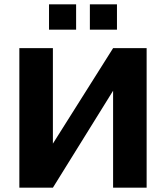

<svg xmlns="http://www.w3.org/2000/svg" viewBox="-20 -873 772 893"><path d="M70 0ZM70 -649H226V-205L506 -649H662V0H506V-451L226 0H70ZM208 -853H334V-735H208ZM398 -853H524V-735H398Z"/></svg>

Font: Play
Style: Bold
Weight: 700
Designer: Jonas Hecksher (Cyrillic expansion: Cyreal)
Foundry: Jonas Hecksher, Playtype, e-types AS
Version: Version 2.101; ttfautohint (v1.5.65-e2d9)